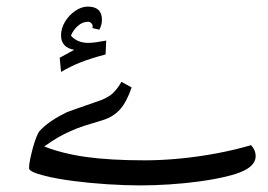

<svg xmlns="http://www.w3.org/2000/svg" viewBox="-20 -562 813 582"><path d="M165 -344 161 -387 205 -411Q165 -418 165 -455Q165 -476 177 -496Q189 -516 208 -529Q227 -542 246 -542Q289 -542 289 -502Q289 -486 281 -472L260 -477L261 -482Q261 -487 257 -491.5Q253 -496 247 -496Q230 -496 216 -483.5Q202 -471 195 -454Q214 -432 248 -432Q258 -432 271.5 -434Q285 -436 302 -439L300 -397Q255 -385 225.5 -373.5Q196 -362 165 -344ZM406 0Q359 0 305 -3.5Q251 -7 201.5 -13.5Q152 -20 116 -29Q68 -41 68 -52Q68 -63 71.5 -80Q75 -97 80 -115Q85 -133 90.5 -147Q96 -161 101 -166Q116 -182 137 -196Q158 -210 183 -222Q190 -225 212 -232.5Q234 -240 271 -253Q306 -264 322 -279.5Q338 -295 348 -314L379 -297Q364 -253 344 -230.5Q324 -208 292 -198Q258 -188 235 -180.5Q212 -173 195 -165Q174 -156 156 -145.5Q138 -135 114 -118Q170 -96 242.5 -86Q315 -76 419 -76Q470 -76 526.5 -81.5Q583 -87 638.5 -97.5Q694 -108 741 -122Q755 -107 755 -89Q755 -76 746.5 -65Q738 -54 720 -45Q700 -35 664 -26.5Q628 -18 584 -12Q540 -6 493.5 -3Q447 0 406 0Z"/></svg>

Font: Noto Naskh Arabic
Style: Regular
Weight: 400
Designer: Monotype Design Team, David Williams, Mohamad Dakak and Nizar Qandah
Foundry: Monotype Imaging Inc.
Version: Version 2.013